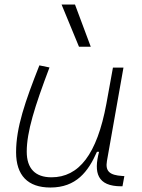

<svg xmlns="http://www.w3.org/2000/svg" viewBox="-20 -815 626 845"><path d="M201.7 10.3C315.4 10.3 368.2 -59.6 406.7 -147H416C391.6 -54.7 408.2 4.9 513.7 4.9H519L527.3 -40L518.6 -40.5C461.4 -43.9 442.9 -62 450.7 -106.9L523.4 -517.6H477.1L448.2 -358.4C406.7 -134.8 327.1 -34.7 206.5 -34.7C135.3 -34.7 97.7 -73.2 97.7 -147.5C97.7 -234.4 132.3 -345.2 197.8 -518.1L153.3 -527.3C90.8 -368.7 50.8 -254.4 50.8 -145C50.8 -43 102.5 10.3 201.7 10.3ZM327.6 -609.4H379.4L310.1 -794.9H251Z"/></svg>

Font: Cascadia Code PL ExtraLight
Style: Italic
Weight: 200
Italic angle: -10°
Monospace: yes
Designer: Aaron Bell
Foundry: Saja Typeworks
Version: Version 2404.023